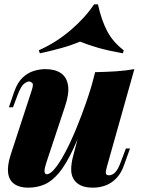

<svg xmlns="http://www.w3.org/2000/svg" viewBox="-20 -852 657 886"><path d="M391 -354Q352 -237 318 -164.5Q284 -92 251.5 -53.5Q219 -15 184.5 -0.5Q150 14 110 14Q70 14 46 -3Q22 -20 17.5 -53.5Q13 -87 29 -137L126 -434Q136 -463 128.5 -469.5Q121 -476 114 -476Q105 -476 91 -465.5Q77 -455 61 -413L40 -357H21L46 -430Q61 -472 84.5 -494Q108 -516 135.5 -524.5Q163 -533 189 -533Q234 -533 261 -514.5Q288 -496 294 -458Q300 -420 280 -361L194 -102Q176 -48 196 -48Q212 -48 234 -75Q256 -102 281 -149Q306 -196 331 -256.5Q356 -317 379 -383.5Q402 -450 419 -516ZM474 -85Q467 -62 468.5 -52.5Q470 -43 483 -43Q498 -43 511.5 -56.5Q525 -70 538 -106L561 -167H580L552 -89Q539 -52 516.5 -29Q494 -6 466.5 4Q439 14 409 14Q374 14 352.5 3.5Q331 -7 320 -25Q308 -45 308.5 -71.5Q309 -98 316 -126L419 -519Q471 -520 516 -523Q561 -526 600 -533ZM349 -660Q312 -644 264 -630.5Q216 -617 164 -606L159 -620Q238 -655 305.5 -712.5Q373 -770 414 -832H432Q448 -759 474.5 -708.5Q501 -658 551 -620L547 -606Q480 -618 434.5 -631Q389 -644 349 -660Z"/></svg>

Font: Playfair Display Black
Style: Italic
Weight: 900
Italic angle: -14°
Designer: Claus Eggers Sørensen
Foundry: Claus Eggers Sørensen
Version: Version 1.203